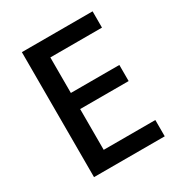

<svg xmlns="http://www.w3.org/2000/svg" viewBox="-169 -832 892 950"><g transform="rotate(-30 277.5 -357.0)"><path d="M497 0V-93H202V-326H479V-418H202V-621H497V-714H93V0Z"/></g></svg>

Font: Noto Sans Georgian Medium
Style: Regular
Weight: 500
Designer: Monotype Design Team, Akaki Razmadze
Foundry: Google LLC
Version: Version 2.005